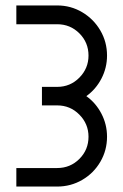

<svg xmlns="http://www.w3.org/2000/svg" viewBox="-20 -685 453 705"><path d="M373 -183Q373 -133 348.5 -91Q324 -49 282 -24.5Q240 0 190 0H40V-68H190Q238 -68 271.5 -101.5Q305 -135 305 -183Q305 -230 271.5 -264Q238 -298 190 -298H134V-366H190Q238 -366 271.5 -400Q305 -434 305 -481Q305 -529 271.5 -562.5Q238 -596 190 -596H40V-665H190Q240 -665 282 -640Q324 -615 348.5 -573Q373 -531 373 -481Q373 -436 352.5 -396.5Q332 -357 297 -332Q332 -307 352.5 -267.5Q373 -228 373 -183Z"/></svg>

Font: Sulphur Point
Style: Regular
Weight: 400
Designer: Noponies / Dale Sattler
Foundry: Noponies
Version: Version 1.000; ttfautohint (v1.8)